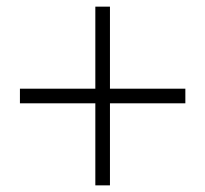

<svg xmlns="http://www.w3.org/2000/svg" viewBox="-20 -632 618 578"><path d="M40 -321V-365H267V-612H311V-365H538V-321H311V-74H267V-321Z"/></svg>

Font: Libre Bodoni
Style: Regular
Weight: 400
Designer: Pablo Impallari, Rodrigo Fuenzalida
Foundry: Pablo Impallari, Rodrigo Fuenzalida
Version: Version 1.001